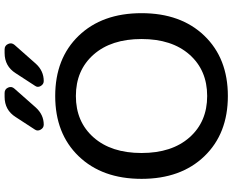

<svg xmlns="http://www.w3.org/2000/svg" viewBox="-108 -892 1010 834"><g transform="rotate(-90 397.0 -475.0)"><path d="M584 -960H599.6Q616.2 -960 623 -944.8Q629.9 -929.7 619.1 -917L537.1 -824.2Q505.9 -790 461.9 -790Q448.2 -790 440.4 -803.2Q432.6 -816.4 441.4 -828.1L496.1 -912.1Q526.4 -960 584 -960ZM393.6 -960H410.2Q426.8 -960 433.6 -944.8Q440.4 -929.7 428.7 -917L346.7 -824.2Q315.4 -790 272.5 -790Q258.8 -790 251 -803.2Q243.2 -816.4 251 -828.1L305.7 -912.1Q335.9 -960 393.6 -960ZM576.7 -573.7Q508.8 -650.4 397 -650.4Q285.2 -650.4 217.3 -573.7Q149.4 -497.1 149.4 -365.2Q149.4 -233.4 217.3 -156.7Q285.2 -80.1 397 -80.1Q508.8 -80.1 576.7 -156.7Q644.5 -233.4 644.5 -365.2Q644.5 -497.1 576.7 -573.7ZM658.7 -92.3Q560.5 9.8 397 9.8Q233.4 9.8 135.3 -92.3Q37.1 -194.3 37.1 -365.2Q37.1 -536.1 135.3 -638.2Q233.4 -740.2 397 -740.2Q560.5 -740.2 658.7 -638.2Q756.8 -536.1 756.8 -365.2Q756.8 -194.3 658.7 -92.3Z"/></g></svg>

Font: Rounded Mgen+ 2p medium
Style: Regular
Weight: 500
Designer: [Source Han Sans]
Ryoko NISHIZUKA  (kana & ideographs); Paul D. Hunt (Latin, Greek & Cyrillic); Wenlong ZHANG  (bopomofo
Version: Version 1.059.20150602